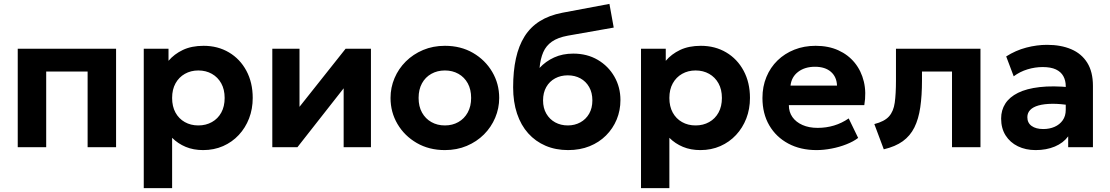

<svg xmlns="http://www.w3.org/2000/svg" viewBox="-20 -755 5692 985"><path d="M71 0V-505H575.5V0H429.5V-388H217V0Z M717.5 210V-505H844.5V-443Q873.5 -477.5 918.2 -498.8Q963 -520 1024.5 -520Q1097.5 -520 1154.5 -486.2Q1211.5 -452.5 1244 -392Q1276.5 -331.5 1276.5 -252.5Q1276.5 -196 1257.8 -147.5Q1239 -99 1205 -62.5Q1171 -26 1124.5 -5.5Q1078 15 1022 15Q972.5 15 932.8 -1.5Q893 -18 863 -48V210ZM997.5 -111.5Q1036.5 -111.5 1067.2 -128.8Q1098 -146 1115.2 -177.5Q1132.5 -209 1132.5 -252.5Q1132.5 -296 1115 -327.5Q1097.5 -359 1067 -376.2Q1036.5 -393.5 997.5 -393.5Q959 -393.5 928.5 -376.2Q898 -359 880.5 -327.5Q863 -296 863 -252.5Q863 -209 880.2 -177.5Q897.5 -146 928 -128.8Q958.5 -111.5 997.5 -111.5Z M1377 0V-505H1516.5V-207L1753 -505H1883V0H1743V-302L1506 0Z M2262.5 15Q2181 15 2118 -21.5Q2055 -58 2019.2 -118.8Q1983.5 -179.5 1983.5 -252.5Q1983.5 -306 2004 -354.2Q2024.5 -402.5 2062 -439.8Q2099.5 -477 2150.5 -498.5Q2201.5 -520 2262.5 -520Q2344 -520 2406.8 -483.5Q2469.5 -447 2505.2 -386.2Q2541 -325.5 2541 -252.5Q2541 -199.5 2520.5 -151Q2500 -102.5 2462.8 -65.2Q2425.5 -28 2374.5 -6.5Q2323.5 15 2262.5 15ZM2262.5 -111.5Q2301 -111.5 2331.5 -128.8Q2362 -146 2379.5 -177.8Q2397 -209.5 2397 -252.5Q2397 -296 2379.8 -327.5Q2362.5 -359 2332 -376.2Q2301.5 -393.5 2262.5 -393.5Q2223.5 -393.5 2192.8 -376.2Q2162 -359 2144.8 -327.5Q2127.5 -296 2127.5 -252.5Q2127.5 -209 2145 -177.5Q2162.5 -146 2193 -128.8Q2223.5 -111.5 2262.5 -111.5Z M2894.5 15Q2831 15 2779 -7.2Q2727 -29.5 2689.8 -71Q2652.5 -112.5 2632.5 -172.2Q2612.5 -232 2612.5 -307Q2612.5 -390 2626.8 -455Q2641 -520 2671 -568Q2701 -616 2749 -646.2Q2797 -676.5 2864.5 -689.5L3106.5 -735L3128.5 -613.5L2893 -572Q2841.5 -562.5 2811.5 -541.5Q2781.5 -520.5 2767 -487.2Q2752.5 -454 2748 -406.5Q2779.5 -440.5 2822.8 -460.2Q2866 -480 2921 -480Q2992 -480 3046.5 -448Q3101 -416 3132 -361.8Q3163 -307.5 3163 -242Q3163 -188.5 3143.8 -142Q3124.5 -95.5 3089 -60Q3053.5 -24.5 3004.5 -4.8Q2955.5 15 2894.5 15ZM2893 -111.5Q2928.5 -111.5 2957.2 -127.2Q2986 -143 3002.5 -171.8Q3019 -200.5 3019 -240Q3019 -279.5 3002.5 -308.5Q2986 -337.5 2957.5 -353Q2929 -368.5 2893 -368.5Q2856.5 -368.5 2827.8 -353Q2799 -337.5 2782.5 -308.5Q2766 -279.5 2766 -240Q2766 -200.5 2782.8 -171.8Q2799.5 -143 2828.2 -127.2Q2857 -111.5 2893 -111.5Z M3268.5 210V-505H3395.5V-443Q3424.5 -477.5 3469.2 -498.8Q3514 -520 3575.5 -520Q3648.5 -520 3705.5 -486.2Q3762.5 -452.5 3795 -392Q3827.5 -331.5 3827.5 -252.5Q3827.5 -196 3808.8 -147.5Q3790 -99 3756 -62.5Q3722 -26 3675.5 -5.5Q3629 15 3573 15Q3523.5 15 3483.8 -1.5Q3444 -18 3414 -48V210ZM3548.5 -111.5Q3587.5 -111.5 3618.2 -128.8Q3649 -146 3666.2 -177.5Q3683.5 -209 3683.5 -252.5Q3683.5 -296 3666 -327.5Q3648.5 -359 3618 -376.2Q3587.5 -393.5 3548.5 -393.5Q3510 -393.5 3479.5 -376.2Q3449 -359 3431.5 -327.5Q3414 -296 3414 -252.5Q3414 -209 3431.2 -177.5Q3448.5 -146 3479 -128.8Q3509.5 -111.5 3548.5 -111.5Z M4169 15Q4086.5 15 4024 -18.5Q3961.5 -52 3926.5 -112Q3891.5 -172 3891.5 -252.5Q3891.5 -311 3911.8 -360Q3932 -409 3968.8 -444.8Q4005.5 -480.5 4055.2 -500.2Q4105 -520 4164.5 -520Q4230 -520 4280.8 -497Q4331.5 -474 4365 -432.8Q4398.5 -391.5 4411.8 -336Q4425 -280.5 4414 -215.5H4027Q4027 -180.5 4045.2 -154.5Q4063.5 -128.5 4096.8 -113.8Q4130 -99 4174.5 -99Q4218.5 -99 4258.5 -111Q4298.5 -123 4334 -147.5L4382.5 -47.5Q4358.5 -29 4322.5 -14.8Q4286.5 -0.5 4246.2 7.2Q4206 15 4169 15ZM4035.5 -316H4274Q4272.5 -360.5 4242.8 -386.5Q4213 -412.5 4161 -412.5Q4109 -412.5 4074.8 -386.5Q4040.5 -360.5 4035.5 -316Z M4514 11 4465.5 -118.5Q4517 -131.5 4540.5 -157.5Q4564 -183.5 4570.2 -228.2Q4576.5 -273 4576.5 -342.5V-505H5010V0H4864V-388H4710V-342.5Q4710 -264.5 4701.2 -204.5Q4692.5 -144.5 4671 -101.2Q4649.5 -58 4611.5 -30.5Q4573.5 -3 4514 11Z M5293 15Q5242 15 5202 -4.5Q5162 -24 5139 -60.2Q5116 -96.5 5116 -147Q5116 -190 5137.5 -223.5Q5159 -257 5202.8 -278.8Q5246.5 -300.5 5313.8 -308.2Q5381 -316 5472.5 -307L5474 -214Q5419.5 -223 5377.8 -222.5Q5336 -222 5307.8 -214Q5279.5 -206 5265 -190.8Q5250.5 -175.5 5250.5 -154Q5250.5 -124.5 5272.5 -108.8Q5294.5 -93 5332 -93Q5364.5 -93 5390.5 -104.5Q5416.5 -116 5432 -138Q5447.5 -160 5447.5 -191.5V-312.5Q5447.5 -342 5435.2 -364.2Q5423 -386.5 5397 -398.8Q5371 -411 5329 -411Q5290 -411 5251.2 -399.2Q5212.5 -387.5 5180.5 -363.5L5142 -465.5Q5190.5 -496.5 5245 -510.8Q5299.5 -525 5351.5 -525Q5422.5 -525 5475.5 -502.5Q5528.5 -480 5557.8 -433.2Q5587 -386.5 5587 -314.5V0H5460V-55.5Q5435 -21.5 5391.5 -3.2Q5348 15 5293 15Z"/></svg>

Font: Geologica Roman SemiBold
Style: Regular
Weight: 600
Designer: Sindre Bremnes, Frode Helland
Foundry: Monokrom Skriftforlag AS
Version: Version 1.010;gftools[0.9.28]